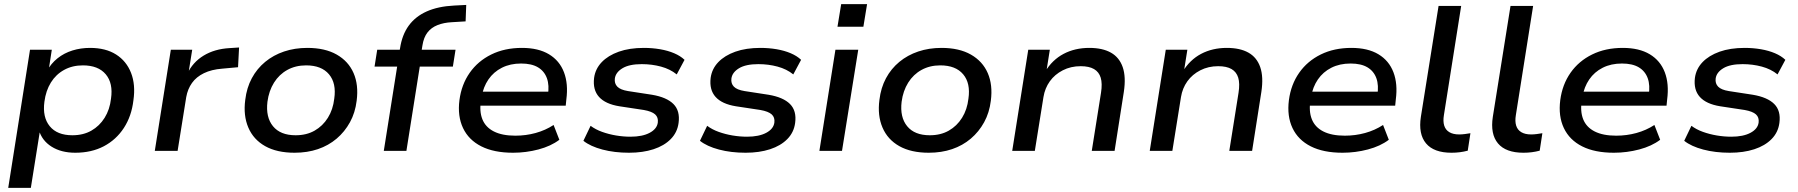

<svg xmlns="http://www.w3.org/2000/svg" viewBox="-20 -734 8746 934"><path d="M20 180 126 -492H232L216 -388H208Q228 -425 260 -450.5Q292 -476 332.5 -488.5Q373 -501 418 -501Q494 -501 544.5 -469Q595 -437 617.5 -379.5Q640 -322 629 -246Q620 -169 582.5 -111.5Q545 -54 485 -22.5Q425 9 346 9Q278 9 231 -20.5Q184 -50 169 -102H175L130 180ZM332 -76Q385 -76 424.5 -98.5Q464 -121 489 -161Q514 -201 520 -254Q531 -329 494.5 -372.5Q458 -416 383 -416Q332 -416 292 -394Q252 -372 227.5 -332.5Q203 -293 196 -239Q186 -164 222 -120Q258 -76 332 -76Z M733 0 811 -492H915L896 -373H890Q917 -431 970.5 -463.5Q1024 -496 1097 -500L1143 -503L1138 -407L1061 -400Q1009 -396 972 -378Q935 -360 914 -330.5Q893 -301 886 -262L844 0Z M1413 9Q1327 9 1270 -23Q1213 -55 1188 -113.5Q1163 -172 1173 -248Q1180 -307 1205 -353.5Q1230 -400 1270 -433Q1310 -466 1362 -483.5Q1414 -501 1475 -501Q1561 -501 1618 -468.5Q1675 -436 1700 -378.5Q1725 -321 1715 -244Q1708 -186 1682.5 -139.5Q1657 -93 1617.5 -59.5Q1578 -26 1526.5 -8.5Q1475 9 1413 9ZM1418 -76Q1471 -76 1510.5 -98.5Q1550 -121 1575 -161Q1600 -201 1606 -254Q1617 -329 1580.5 -372.5Q1544 -416 1469 -416Q1418 -416 1378 -394Q1338 -372 1313 -332Q1288 -292 1281 -239Q1272 -164 1308 -120Q1344 -76 1418 -76Z M1847 0 1912 -410H1802L1815 -492H1948L1920 -468L1926 -499Q1936 -565 1968.5 -609.5Q2001 -654 2056 -678.5Q2111 -703 2189 -707L2248 -710L2245 -630L2178 -626Q2139 -624 2108.5 -612Q2078 -600 2059.5 -576Q2041 -552 2035 -513L2029 -477L2015 -492H2196L2183 -410H2022L1957 0Z M2476 9Q2383 9 2321.5 -22Q2260 -53 2232.5 -111Q2205 -169 2215 -247Q2225 -323 2265 -380Q2305 -437 2370 -469Q2435 -501 2519 -501Q2599 -501 2650.5 -470Q2702 -439 2723.5 -382.5Q2745 -326 2735 -250L2732 -220H2296L2306 -288H2667L2645 -270Q2653 -319 2640.5 -353.5Q2628 -388 2597 -406.5Q2566 -425 2515 -425Q2462 -425 2421.5 -404.5Q2381 -384 2356 -347.5Q2331 -311 2323 -263L2320 -248Q2311 -193 2326.5 -154Q2342 -115 2382.5 -94.5Q2423 -74 2487 -74Q2538 -74 2585.5 -87Q2633 -100 2673 -126L2701 -54Q2660 -23 2599.5 -7Q2539 9 2476 9Z M3040 9Q2969 9 2910.5 -6.5Q2852 -22 2818 -49L2853 -122Q2877 -104 2909 -92.5Q2941 -81 2976.5 -75Q3012 -69 3047 -69Q3105 -69 3140.5 -88Q3176 -107 3180 -138Q3183 -163 3167 -177.5Q3151 -192 3112 -199L2993 -217Q2925 -228 2894 -262.5Q2863 -297 2870 -355Q2876 -399 2907 -431.5Q2938 -464 2990 -482.5Q3042 -501 3112 -501Q3153 -501 3191 -494.5Q3229 -488 3259.5 -475Q3290 -462 3310 -443L3272 -372Q3240 -398 3195.5 -410Q3151 -422 3102 -422Q3041 -422 3008 -402Q2975 -382 2971 -352Q2968 -328 2983 -312.5Q2998 -297 3035 -291L3152 -273Q3223 -261 3256 -228Q3289 -195 3281 -136Q3275 -90 3243 -57.5Q3211 -25 3159 -8Q3107 9 3040 9Z M3607 9Q3536 9 3477.5 -6.5Q3419 -22 3385 -49L3420 -122Q3444 -104 3476 -92.5Q3508 -81 3543.5 -75Q3579 -69 3614 -69Q3672 -69 3707.5 -88Q3743 -107 3747 -138Q3750 -163 3734 -177.5Q3718 -192 3679 -199L3560 -217Q3492 -228 3461 -262.5Q3430 -297 3437 -355Q3443 -399 3474 -431.5Q3505 -464 3557 -482.5Q3609 -501 3679 -501Q3720 -501 3758 -494.5Q3796 -488 3826.5 -475Q3857 -462 3877 -443L3839 -372Q3807 -398 3762.5 -410Q3718 -422 3669 -422Q3608 -422 3575 -402Q3542 -382 3538 -352Q3535 -328 3550 -312.5Q3565 -297 3602 -291L3719 -273Q3790 -261 3823 -228Q3856 -195 3848 -136Q3842 -90 3810 -57.5Q3778 -25 3726 -8Q3674 9 3607 9Z M4054 -604 4072 -714H4198L4180 -604ZM3966 0 4044 -492H4155L4076 0Z M4498 9Q4412 9 4355 -23Q4298 -55 4273 -113.5Q4248 -172 4258 -248Q4265 -307 4290 -353.5Q4315 -400 4355 -433Q4395 -466 4447 -483.5Q4499 -501 4560 -501Q4646 -501 4703 -468.5Q4760 -436 4785 -378.5Q4810 -321 4800 -244Q4793 -186 4767.5 -139.5Q4742 -93 4702.5 -59.5Q4663 -26 4611.5 -8.5Q4560 9 4498 9ZM4503 -76Q4556 -76 4595.5 -98.5Q4635 -121 4660 -161Q4685 -201 4691 -254Q4702 -329 4665.5 -372.5Q4629 -416 4554 -416Q4503 -416 4463 -394Q4423 -372 4398 -332Q4373 -292 4366 -239Q4357 -164 4393 -120Q4429 -76 4503 -76Z M4904 0 4982 -492H5087L5070 -385H5064Q5099 -443 5154 -472Q5209 -501 5279 -501Q5343 -501 5384 -478Q5425 -455 5441.5 -407.5Q5458 -360 5447 -287L5402 0H5291L5336 -283Q5343 -328 5334.5 -356Q5326 -384 5302 -398Q5278 -412 5237 -412Q5189 -412 5150 -392Q5111 -372 5087 -338.5Q5063 -305 5056 -262L5014 0Z M5573 0 5651 -492H5756L5739 -385H5733Q5768 -443 5823 -472Q5878 -501 5948 -501Q6012 -501 6053 -478Q6094 -455 6110.5 -407.5Q6127 -360 6116 -287L6071 0H5960L6005 -283Q6012 -328 6003.5 -356Q5995 -384 5971 -398Q5947 -412 5906 -412Q5858 -412 5819 -392Q5780 -372 5756 -338.5Q5732 -305 5725 -262L5683 0Z M6511 9Q6418 9 6356.5 -22Q6295 -53 6267.5 -111Q6240 -169 6250 -247Q6260 -323 6300 -380Q6340 -437 6405 -469Q6470 -501 6554 -501Q6634 -501 6685.5 -470Q6737 -439 6758.5 -382.5Q6780 -326 6770 -250L6767 -220H6331L6341 -288H6702L6680 -270Q6688 -319 6675.5 -353.5Q6663 -388 6632 -406.5Q6601 -425 6550 -425Q6497 -425 6456.5 -404.5Q6416 -384 6391 -347.5Q6366 -311 6358 -263L6355 -248Q6346 -193 6361.5 -154Q6377 -115 6417.5 -94.5Q6458 -74 6522 -74Q6573 -74 6620.5 -87Q6668 -100 6708 -126L6736 -54Q6695 -23 6634.5 -7Q6574 9 6511 9Z M7041 9Q6955 9 6917 -36.5Q6879 -82 6892 -166L6978 -705H7088L7004 -174Q6999 -144 7005.5 -123Q7012 -102 7030.5 -91Q7049 -80 7078 -80Q7092 -80 7106.5 -82Q7121 -84 7133 -86L7120 -1Q7101 4 7081.5 6.5Q7062 9 7041 9Z M7391 9Q7305 9 7267 -36.5Q7229 -82 7242 -166L7328 -705H7438L7354 -174Q7349 -144 7355.5 -123Q7362 -102 7380.5 -91Q7399 -80 7428 -80Q7442 -80 7456.5 -82Q7471 -84 7483 -86L7470 -1Q7451 4 7431.5 6.5Q7412 9 7391 9Z M7831 9Q7738 9 7676.5 -22Q7615 -53 7587.5 -111Q7560 -169 7570 -247Q7580 -323 7620 -380Q7660 -437 7725 -469Q7790 -501 7874 -501Q7954 -501 8005.5 -470Q8057 -439 8078.5 -382.5Q8100 -326 8090 -250L8087 -220H7651L7661 -288H8022L8000 -270Q8008 -319 7995.5 -353.5Q7983 -388 7952 -406.5Q7921 -425 7870 -425Q7817 -425 7776.5 -404.5Q7736 -384 7711 -347.5Q7686 -311 7678 -263L7675 -248Q7666 -193 7681.5 -154Q7697 -115 7737.5 -94.5Q7778 -74 7842 -74Q7893 -74 7940.5 -87Q7988 -100 8028 -126L8056 -54Q8015 -23 7954.5 -7Q7894 9 7831 9Z M8395 9Q8324 9 8265.5 -6.5Q8207 -22 8173 -49L8208 -122Q8232 -104 8264 -92.5Q8296 -81 8331.5 -75Q8367 -69 8402 -69Q8460 -69 8495.5 -88Q8531 -107 8535 -138Q8538 -163 8522 -177.5Q8506 -192 8467 -199L8348 -217Q8280 -228 8249 -262.5Q8218 -297 8225 -355Q8231 -399 8262 -431.5Q8293 -464 8345 -482.5Q8397 -501 8467 -501Q8508 -501 8546 -494.5Q8584 -488 8614.5 -475Q8645 -462 8665 -443L8627 -372Q8595 -398 8550.5 -410Q8506 -422 8457 -422Q8396 -422 8363 -402Q8330 -382 8326 -352Q8323 -328 8338 -312.5Q8353 -297 8390 -291L8507 -273Q8578 -261 8611 -228Q8644 -195 8636 -136Q8630 -90 8598 -57.5Q8566 -25 8514 -8Q8462 9 8395 9Z"/></svg>

Font: Nunito Sans 10pt SemiExpanded SemiBold
Style: Italic
Weight: 600
Width: 6
Italic angle: -9°
Designer: Vernon Adams
Foundry: Vernon Adams
Version: Version 3.101;gftools[0.9.27]